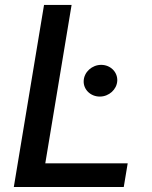

<svg xmlns="http://www.w3.org/2000/svg" viewBox="-20 -747 608 767"><path d="M35.2 0H474.4L490.1 -94.5H160.9L266 -727.3H155.9ZM314.3 -424.4C312.5 -389.6 341.6 -361.2 378.6 -361.2C415.5 -361.2 446.7 -389.6 448.5 -424.4C449.9 -459.5 421.2 -487.9 384.2 -487.9C347.7 -487.9 316.1 -459.5 314.3 -424.4Z"/></svg>

Font: Magic Ui Pro Medium
Style: Italic
Weight: 500
Italic angle: -9.39999°
Designer: Stefan Endress, Andreas Faust
Version: Version 1.000;FEAKit 1.0